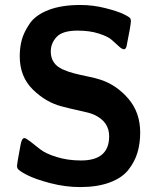

<svg xmlns="http://www.w3.org/2000/svg" viewBox="-20 -737 651 779"><path d="M48.8 -63Q48.8 -70.8 63 -147Q67.9 -176.8 79.1 -176.8Q85 -176.8 103 -162.8Q121.1 -148.9 143.1 -131.3Q165 -113.8 210 -99.9Q254.9 -85.9 309.1 -85.9Q422.9 -85.9 422.9 -184.1Q422.9 -243.2 362.8 -271Q351.6 -275.9 340.8 -279.1Q330.1 -282.2 298.1 -289.1Q266.1 -295.9 231 -305.2Q167 -321.3 113.5 -373.5Q60.1 -425.8 60.1 -508.8Q60.1 -544.9 68.6 -575.9Q77.1 -606.9 100.6 -641.4Q124 -675.8 176.5 -696.3Q229 -716.8 306.2 -716.8Q356.9 -716.8 406.5 -704.3Q456.1 -691.9 481.9 -679.4Q507.8 -667 509.8 -660.2Q510.7 -658.2 511.2 -652.8Q511.2 -636.7 493.2 -547.9Q489.3 -536.6 482.9 -537.1Q475.1 -537.1 462.2 -549.1Q449.2 -561 433.6 -575Q418 -588.9 381.1 -600.8Q344.2 -612.8 294.9 -612.8Q233.9 -612.8 210 -587.4Q186 -562 186 -527.8Q186 -502 198.5 -483.9Q210.9 -465.8 234.9 -455.3Q258.8 -444.8 282 -439Q305.2 -433.1 337.2 -426.5Q369.1 -419.9 386.2 -414.1Q452.1 -393.1 500.5 -336.9Q548.8 -280.8 548.8 -199.2Q548.8 -155.3 537.8 -118.2Q526.9 -81.1 501 -48.1Q475.1 -15.1 425 3.4Q375 22 305.2 22Q245.1 22 184.1 6.1Q123 -9.8 89.1 -27.3Q55.2 -44.9 50.8 -54.2Q48.8 -62 48.8 -63Z"/></svg>

Font: CMU Sans Serif
Style: Bold
Weight: 700
Version: Version 0.7.0